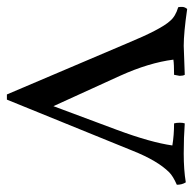

<svg xmlns="http://www.w3.org/2000/svg" viewBox="-44 -520 563 557"><g transform="rotate(90 237.5 -241.5)"><path d="M92 -493 176 -496Q179 -491 179 -481L176 -465Q145 -465 132 -463Q141 -392 179 -308L267 -115L336 -300Q372 -397 381 -460Q351 -465 317 -465Q315 -472 315 -481.5Q315 -491 317 -496Q357 -493 404.5 -493Q452 -493 488 -499Q495 -488 495 -473Q470 -462 459 -451Q425 -417 396 -344L248 20H233L85 -328Q44 -427 20 -453Q7 -469 -20 -477Q-21 -480 -21 -488Q-21 -496 -15 -503Q54 -493 92 -493Z"/></g></svg>

Font: Rosarivo
Style: Regular
Weight: 400
Designer: Pablo Ugerman
Foundry: Pablo Ugerman
Version: Version 1.003